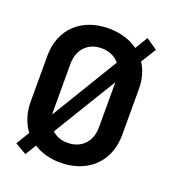

<svg xmlns="http://www.w3.org/2000/svg" viewBox="-138 -832 863 966"><g transform="rotate(20 294.0 -349.5)"><path d="M108 30 144 -29C183 -4 231 10 287 10C435 10 533 -85 533 -227V-473C533 -525 520 -570 496 -607L546 -688L486 -729L445 -661C404 -691 350 -708 287 -708C140 -708 43 -615 43 -473V-227C43 -168 60 -117 90 -77L47 -6ZM166 -224V-475C166 -551 214 -602 287 -602C328 -602 362 -586 383 -560L167 -204C166 -210 166 -217 166 -224ZM204 -127 410 -465V-224C410 -147 362 -96 287 -96C253 -96 224 -107 204 -127Z"/></g></svg>

Font: Vanilla Cream
Style: Bold
Weight: 700
Designer: Jeremy Tribby, Jinavaṁso
Foundry: Tribby Type
Version: Version 1.422;Glyphs 3.1.2 (3151)